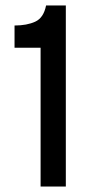

<svg xmlns="http://www.w3.org/2000/svg" viewBox="-20 -680 346 700"><path d="M128 0V-506H33V-587Q78 -587 108.5 -601Q139 -615 148 -660H220V0Z"/></svg>

Font: Bricolage Grotesque 96pt ExtraBold
Style: Regular
Weight: 400
Version: Version 1.001;gftools[0.9.33.dev8+g029e19f]